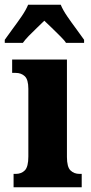

<svg xmlns="http://www.w3.org/2000/svg" viewBox="-47 -786 380 806"><path d="M10 0V-56H19Q43 -56 57.5 -71Q72 -86 72 -129V-413Q72 -452 57 -466Q42 -480 19 -480H4V-536H234V-127Q234 -85 249 -70.5Q264 -56 287 -56H296V0ZM-27 -619Q-14 -638 5.5 -664Q25 -690 43.5 -717Q62 -744 71 -766H208Q217 -744 235.5 -717Q254 -690 273.5 -664Q293 -638 306 -619V-606H230Q225 -615 207.5 -632.5Q190 -650 171 -668.5Q152 -687 139 -699Q126 -686 108 -669Q90 -652 74 -635.5Q58 -619 49 -606H-27Z"/></svg>

Font: Noto Serif ExtraCondensed Black
Style: Regular
Weight: 900
Width: 2
Designer: Monotype Design Team
Foundry: Monotype Imaging Inc.
Version: Version 2.015; ttfautohint (v1.8.4.7-5d5b)